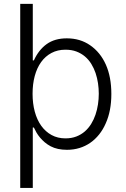

<svg xmlns="http://www.w3.org/2000/svg" viewBox="-20 -747 638 972"><path d="M82.4 204.5V-727.3H146V-441.4H151.6Q175.8 -494.7 216.4 -523.8Q257.1 -552.9 318.2 -552.9Q386 -552.9 436.4 -517.8Q488.3 -481.9 516 -419.6Q543.7 -357.2 543.7 -271.3Q543.7 -185.7 515.6 -123.2Q501.8 -91.3 481.9 -66.4Q462 -41.5 437 -24.1Q411.9 -6.7 382.3 2.3Q352.6 11.4 319.2 11.4Q270.2 11.4 236.5 -6.4Q219.8 -15.3 206.5 -26.6Q193.2 -38 182.7 -50.4Q172.2 -62.9 164.6 -76Q157 -89.1 151.6 -101.2H146V204.5ZM311.4 -46.5Q342 -46.5 366.3 -55.9Q390.6 -65.3 409.3 -81.5Q427.9 -97.7 441.4 -119.5Q454.9 -141.3 463.4 -166.4Q471.9 -191.4 476 -218.6Q480.1 -245.7 480.1 -272.4Q480.1 -298.7 476.2 -325.3Q472.3 -351.9 464 -376.8Q455.6 -401.6 442.3 -423.3Q429 -445 410.2 -460.9Q391.3 -476.9 366.8 -486.2Q342.3 -495.4 311.4 -495.4Q271.7 -495.4 240.6 -478.9Q209.5 -462.4 188.2 -432.7Q166.9 -403.1 155.9 -362.2Q144.9 -321.4 144.9 -272.4Q144.9 -223 156.1 -181.6Q167.3 -140.3 188.7 -110.3Q210.2 -80.3 241.1 -63.4Q272 -46.5 311.4 -46.5Z"/></svg>

Font: Inter P Light
Style: Regular
Weight: 300
Designer: Rasmus Andersson
Foundry: rsms
Version: Version 3.018;git-588b23468